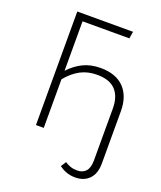

<svg xmlns="http://www.w3.org/2000/svg" viewBox="-160 -784 909 1087"><g transform="rotate(20 295.0 -240.5)"><path d="M540 -238V76Q540 138 508.5 170.5Q477 203 424 203Q370 203 327 170L347 139Q364 150 381.5 156Q399 162 422 162Q454 162 473 141.5Q492 121 492 76V-237Q492 -308 456 -347Q420 -386 344 -386Q288 -386 244.5 -363Q201 -340 162 -293V0H115V-684H451L444 -642H162V-344Q200 -385 245.5 -407Q291 -429 350 -429Q442 -429 491 -378.5Q540 -328 540 -238Z"/></g></svg>

Font: FiraGO ExtraLight
Style: Regular
Weight: 200
Designer: bBox Type
Foundry: bBox Type GmbH
Version: Version 1.001